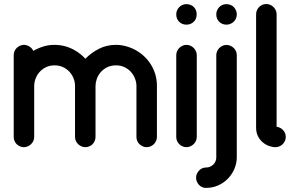

<svg xmlns="http://www.w3.org/2000/svg" viewBox="-20 -729 1483 951"><path d="M145 -477.1Q159.7 -485.4 172.6 -490.7Q185.5 -496.1 198.2 -499.8Q210.9 -503.4 223.6 -505.1Q236.3 -506.8 250.5 -506.8Q290.5 -506.8 326.9 -491.7Q363.3 -476.6 394 -447.3Q396 -444.8 398.2 -442.4Q400.4 -439.9 402.8 -438Q432.6 -468.3 470.5 -487.5Q508.3 -506.8 554.7 -506.8Q579.1 -506.8 603.5 -500.2Q627.9 -493.7 650.6 -481.4Q673.3 -469.2 692.6 -451.4Q711.9 -433.6 726.3 -411.1Q740.7 -388.7 749 -361.6Q757.3 -334.5 757.3 -303.7V-50.8Q757.3 -40.5 753.2 -31.2Q749 -22 742.2 -15.1Q735.4 -8.3 726.1 -4.2Q716.8 0 706.5 0Q695.8 0 686.8 -4.2Q677.7 -8.3 670.7 -14.9Q663.6 -21.5 659.7 -31Q655.8 -40.5 655.8 -50.8V-303.7Q655.8 -320.8 648.9 -339.1Q642.1 -357.4 629.2 -372.1Q616.2 -386.7 597.4 -396Q578.6 -405.3 554.7 -405.3Q528.8 -405.3 509.5 -395.3Q490.2 -385.3 477.5 -369.9Q464.8 -354.5 459 -336.9Q453.1 -319.3 453.1 -303.7V-50.8Q453.1 -39.6 448.7 -30Q444.3 -20.5 437.5 -13.9Q430.7 -7.3 421.4 -3.7Q412.1 0 402.8 0Q392.1 0 383.1 -4.2Q374 -8.3 366.9 -15.1Q359.9 -22 355.7 -31.2Q351.6 -40.5 351.6 -50.8V-303.7Q351.6 -323.2 344 -341.8Q336.4 -360.4 323 -374.5Q309.6 -388.7 291 -397Q272.5 -405.3 250.5 -405.3Q226.1 -405.3 207.3 -396Q188.5 -386.7 175.5 -371.8Q162.6 -356.9 156 -338.9Q149.4 -320.8 149.4 -303.7V-50.8Q149.4 -40.5 145.3 -31.2Q141.1 -22 134 -15.1Q127 -8.3 117.9 -4.2Q108.9 0 98.1 0Q87.9 0 78.6 -4.2Q69.3 -8.3 62.5 -15.1Q55.7 -22 51.8 -31.2Q47.9 -40.5 47.9 -50.8V-303.7V-456.1Q47.9 -465.8 51.8 -475.1Q55.7 -484.4 62.5 -491.2Q69.3 -498 78.6 -502.4Q87.9 -506.8 98.1 -506.8Q112.8 -506.8 125.5 -498.8Q138.2 -490.7 145 -477.1Z M853 -658.2Q853 -668.5 856.9 -677.5Q860.8 -686.5 867.7 -693.6Q874.5 -700.7 883.5 -704.6Q892.6 -708.5 903.3 -708.5Q925.3 -708.5 939.7 -694.3Q954.1 -680.2 954.1 -658.2V-657.2Q954.1 -634.8 939.2 -620.8Q924.3 -606.9 903.3 -606.9Q881.8 -606.9 867.4 -621.3Q853 -635.7 853 -657.2V-657.7ZM853 -456.1Q853 -465.8 856.9 -475.1Q860.8 -484.4 867.7 -491.2Q874.5 -498 883.8 -502.4Q893.1 -506.8 903.3 -506.8Q914.1 -506.8 923.3 -502.7Q932.6 -498.5 939.5 -491.5Q946.3 -484.4 950.4 -475.1Q954.6 -465.8 954.6 -456.1V-50.8Q954.6 -40.5 950.4 -31.2Q946.3 -22 939.2 -15.1Q932.1 -8.3 923.1 -4.2Q914.1 0 903.3 0Q893.1 0 883.8 -4.2Q874.5 -8.3 867.7 -15.1Q860.8 -22 856.9 -31.2Q853 -40.5 853 -50.8Z M1051.3 -658.2Q1051.3 -668.5 1055.2 -677.5Q1059.1 -686.5 1065.7 -693.6Q1072.3 -700.7 1081.5 -704.6Q1090.8 -708.5 1101.6 -708.5Q1112.8 -708.5 1122.1 -704.6Q1131.3 -700.7 1138.2 -693.6Q1145 -686.5 1148.9 -677.5Q1152.8 -668.5 1152.8 -658.2V-657.2Q1152.8 -646.5 1148.7 -637.2Q1144.5 -627.9 1137.5 -621.3Q1130.4 -614.7 1121.3 -610.8Q1112.3 -606.9 1101.6 -606.9Q1080.1 -606.9 1065.7 -621.3Q1051.3 -635.7 1051.3 -657.2V-657.7ZM1051.3 -456.1Q1051.3 -465.3 1055.2 -474.6Q1059.1 -483.9 1065.7 -490.7Q1072.3 -497.6 1081.5 -502Q1090.8 -506.3 1101.6 -506.3Q1112.3 -506.3 1121.6 -502.2Q1130.9 -498 1137.9 -491.2Q1145 -484.4 1148.9 -475.1Q1152.8 -465.8 1152.8 -456.1V49.8Q1152.8 79.1 1141.4 106.4Q1129.9 133.8 1109.6 155Q1089.4 176.3 1061.3 189Q1033.2 201.7 999.5 201.7Q989.3 201.7 980.5 197.5Q971.7 193.4 965.3 186.5Q959 179.7 955.1 170.4Q951.2 161.1 951.2 151.4Q951.2 140.6 955.3 131.6Q959.5 122.6 966.1 115.5Q972.7 108.4 981.7 104.5Q990.7 100.6 1001 100.6Q1010.3 100.6 1019.3 97.2Q1028.3 93.8 1035.6 86.9Q1043 80.1 1047.1 70.8Q1051.3 61.5 1051.3 49.8V-203.1Z M1248.5 -658.2Q1248.5 -668.5 1252.4 -677.7Q1256.3 -687 1263.2 -694.1Q1270 -701.2 1279.3 -705.1Q1288.6 -709 1298.8 -709Q1309.6 -709 1318.6 -705.1Q1327.6 -701.2 1334.7 -694.1Q1341.8 -687 1345.9 -678Q1350.1 -668.9 1350.1 -658.2V-101.1Q1358.4 -100.1 1366.7 -96.2Q1375 -92.3 1381.3 -85.4Q1387.7 -78.6 1391.6 -70.1Q1395.5 -61.5 1395.5 -50.8Q1395.5 -40.5 1391.4 -31.2Q1387.2 -22 1380.4 -15.1Q1373.5 -8.3 1364.3 -4.2Q1355 0 1344.7 0Q1329.1 0 1312.3 -6.1Q1295.4 -12.2 1281.2 -24.2Q1267.1 -36.1 1257.8 -54.2Q1248.5 -72.3 1248.5 -96.7Z"/></svg>

Font: TGL 0-17
Style: Regular
Weight: 400
Designer: Peter Wiegel
Foundry: Peter Wiegel
Version: Version 1.003 2010